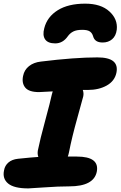

<svg xmlns="http://www.w3.org/2000/svg" viewBox="-29 -1026 664 1057"><path d="M439.9 -1005.9Q526.4 -1005.9 573.2 -963.1Q620.1 -920.4 613.8 -862.8Q609.4 -828.1 588.4 -810.1Q567.4 -792 536.1 -792Q493.2 -792 483.9 -825.2Q479 -843.3 466.1 -852.5Q453.1 -861.8 423.8 -861.8Q392.1 -861.8 374.3 -852.5Q356.4 -843.3 344.2 -826.2Q316.9 -787.1 274.9 -787.1Q234.4 -787.1 219.2 -809.6Q204.1 -832 214.8 -871.1Q230.5 -933.1 288.6 -969.5Q346.7 -1005.9 439.9 -1005.9ZM127 11.2Q48.3 11.2 15.9 -15.6Q-16.6 -42.5 -6.8 -87.9Q-2.4 -114.3 17.3 -131.3Q37.1 -148.4 69.8 -151.9Q144.5 -159.7 182.1 -162.1Q176.3 -176.8 179.2 -196.8Q191.4 -257.8 220 -362.8Q248.5 -467.8 255.9 -503.9Q256.3 -505.4 258.3 -512.5Q260.3 -519.5 261.2 -522.9Q199.7 -519 186 -519Q130.4 -519 110.1 -543.7Q89.8 -568.4 98.1 -607.9Q104.5 -641.1 130.6 -661.9Q156.7 -682.6 195.8 -687Q382.3 -710 506.8 -710Q569.3 -710 595 -688.5Q620.6 -667 611.8 -625Q602.1 -579.6 558.6 -555.2Q515.1 -530.8 454.1 -530.8H426.8Q433.1 -512.7 429.2 -495.1Q425.8 -480 396.2 -374.8Q366.7 -269.5 351.1 -189Q347.7 -172.4 344.2 -164.1H394Q519.5 -164.1 503.9 -81.1Q487.8 0 352.1 0Q293 0 215.1 5.6Q137.2 11.2 127 11.2Z"/></svg>

Font: Shantell Sans Normal
Style: Italic
Weight: 800
Italic angle: -11.31°
Designer: Stephen Nixon, Anya Danilova, Shantell Martin
Foundry: Arrow Type
Version: Version 1.006;[559af2be0]